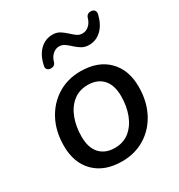

<svg xmlns="http://www.w3.org/2000/svg" viewBox="-176 -855 916 982"><g transform="rotate(-30 282.5 -363.5)"><path d="M261 9Q158 9 99.5 -49.5Q41 -108 41 -208Q41 -293 75 -358Q109 -423 168.5 -460Q228 -497 304 -497Q407 -497 465.5 -438.5Q524 -380 524 -280Q524 -195 490 -129.5Q456 -64 396.5 -27.5Q337 9 261 9ZM263 -69Q314 -69 349.5 -98Q385 -127 403.5 -175.5Q422 -224 422 -283Q422 -349 390 -383.5Q358 -418 302 -418Q251 -418 215.5 -389.5Q180 -361 161.5 -312.5Q143 -264 143 -204Q143 -138 175 -103.5Q207 -69 263 -69ZM180 -585Q167 -586 160.5 -594.5Q154 -603 158 -617Q170 -672 201 -701.5Q232 -731 274 -731Q299 -731 316.5 -720Q334 -709 349 -695Q364 -681 378.5 -670Q393 -659 412 -659Q433 -659 450 -674Q467 -689 474 -714Q481 -738 507 -736Q519 -735 525.5 -727Q532 -719 529 -704Q516 -650 485 -620.5Q454 -591 412 -591Q388 -591 370 -601.5Q352 -612 337 -626Q322 -640 307 -651Q292 -662 274 -662Q253 -662 236 -647Q219 -632 212 -607Q206 -584 180 -585Z"/></g></svg>

Font: Nunito SemiBold
Style: Italic
Weight: 600
Italic angle: -9°
Designer: Vernon Adams
Foundry: Vernon Adams
Version: Version 3.601; ttfautohint (v1.8.2.53-6de2)